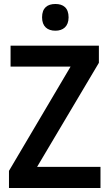

<svg xmlns="http://www.w3.org/2000/svg" viewBox="-20 -943 549 963"><path d="M258 -923C218 -923 191 -904 191 -856C191 -810 218 -789 258 -789C296 -789 324 -810 324 -856C324 -904 297 -923 258 -923ZM484 0V-106H166L476 -628V-714H33V-609H334L25 -86V0Z"/></svg>

Font: Noto Sans Kannada SemiCondensed SemiBold
Style: Regular
Weight: 600
Width: 4
Designer: Jelle Bosma - Monotype Design Team
Foundry: Monotype Imaging Inc.
Version: Version 2.005